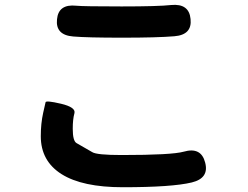

<svg xmlns="http://www.w3.org/2000/svg" viewBox="-20 -742 1040 805"><path d="M495 43Q325 43 238 -12Q151 -67 151 -171Q151 -224 161 -269Q169 -305 171 -313Q172 -322 236 -307Q299 -292 292 -267Q285 -242 285 -202Q285 -151 301 -142Q334 -123 367 -104Q386 -92 490 -92Q700 -92 750 -106Q823 -127 840 -61Q858 5 784 23Q701 43 495 43ZM287 -589Q212 -595 219 -661Q225 -726 300 -718Q329 -715 490 -715Q645 -715 698 -721Q773 -728 779 -662Q786 -596 711 -590Q640 -584 492.5 -584Q345 -584 287 -589Z"/></svg>

Font: Resource Han Rounded JP
Style: Bold
Weight: 700
Designer: Cyano Hao (round all glyphs); Ryoko NISHIZUKA 西塚涼子 (kana, bopomofo & ideographs); Paul D. Hunt (Latin, Greek & Cyrillic)
Foundry: Cyano Hao
Version: 0.990